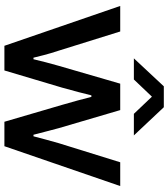

<svg xmlns="http://www.w3.org/2000/svg" viewBox="34 -798 764 872"><g transform="rotate(90 416.0 -362.0)"><path d="M245 -588 372 -724H467L595 -588H497L419 -670L341 -588ZM188 0 7 -526H123L210 -247Q222 -211 230.5 -178Q239 -145 242 -132H249Q254 -155 263 -188.5Q272 -222 279 -247L360 -526H480L562 -247Q568 -224 577 -190Q586 -156 592 -132H599Q605 -155 614 -188.5Q623 -222 630 -246L717 -526H825L644 0H533L456 -263Q447 -294 436.5 -332Q426 -370 420 -395H413Q408 -375 398.5 -337.5Q389 -300 378 -262L300 0Z"/></g></svg>

Font: Archivo SemiExpanded Medium
Style: Regular
Weight: 500
Width: 6
Designer: Hector Gatti
Foundry: Omnibus-Type
Version: Version 2.001; ttfautohint (v1.8.3)